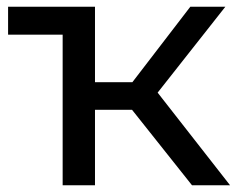

<svg xmlns="http://www.w3.org/2000/svg" viewBox="-20 -550 710 570"><path d="M372 -224H262V0H166V-447H4V-530H262V-306H373L545 -530H649L448 -275L663 0H550Z"/></svg>

Font: Montserrat Alternates Medium
Style: Regular
Weight: 500
Designer: Julieta Ulanovsky
Foundry: Julieta Ulanovsky
Version: Version 7.200